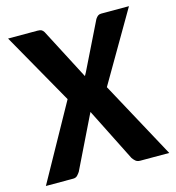

<svg xmlns="http://www.w3.org/2000/svg" viewBox="-99 -733 749 818"><g transform="rotate(-15 275.5 -324.0)"><path d="M3.4 0ZM188.5 -333.5 10.3 -648.4H139.2Q151.9 -648.4 157.5 -645.3Q163.1 -642.1 168 -634.3L285.2 -409.2L293 -423.3L395.5 -631.8Q400.9 -640.1 406.7 -644.3Q412.6 -648.4 420.9 -648.4H543.5L363.3 -339.4L547.4 0H419.9Q406.7 0 399.2 -6.6Q391.6 -13.2 386.2 -21.5L268.6 -255.4Q267.6 -252.9 266.1 -250.7Q264.6 -248.5 263.7 -246.1L154.3 -22Q148.9 -13.7 142.1 -6.8Q135.3 0 124 0H3.4Z"/></g></svg>

Font: Carlito
Style: Bold
Weight: 700
Designer: Lukasz Dziedzic
Foundry: tyPoland Lukasz Dziedzic
Version: Version 1.104